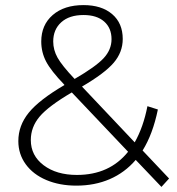

<svg xmlns="http://www.w3.org/2000/svg" viewBox="-20 -724 695 754"><path d="M614 10 513 -96Q470 -46 411 -20.5Q352 5 280 5Q214 5 162 -17Q110 -39 81 -79Q52 -119 52 -170Q52 -231 93 -281.5Q134 -332 233 -390L232 -392Q180 -446 161 -482.5Q142 -519 142 -561Q142 -626 187 -665Q232 -704 308 -704Q379 -704 420.5 -668.5Q462 -633 462 -571Q462 -519 426.5 -477.5Q391 -436 302 -384L509 -165Q543 -225 559 -307L600 -294Q580 -197 540 -133L644 -23ZM273 -414Q356 -462 387 -495.5Q418 -529 418 -570Q418 -614 389 -639.5Q360 -665 308 -665Q252 -665 220.5 -636.5Q189 -608 189 -561Q189 -528 206 -497.5Q223 -467 273 -414ZM483 -128 262 -361Q170 -307 135.5 -266Q101 -225 101 -174Q101 -113 151.5 -75Q202 -37 282 -37Q410 -37 483 -128Z"/></svg>

Font: Montserrat Alternates Light
Style: Regular
Weight: 300
Designer: Julieta Ulanovsky
Foundry: Julieta Ulanovsky
Version: Version 7.200